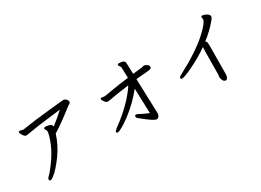

<svg xmlns="http://www.w3.org/2000/svg" viewBox="-26 -1459 3053 2247"><g transform="rotate(-30 1500.0 -335.0)"><path d="M200.2 51.8Q183.1 51.8 183.1 33.2Q183.1 17.1 203.6 -1Q224.1 -19 258.8 -64Q416 -259.8 454.1 -452.1Q454.1 -477.1 445.1 -487.1Q436 -497.1 436 -505.9Q436 -522 457 -522Q472.2 -522 491.2 -518.1Q544.4 -508.3 543.9 -477.1V-472.2Q544.9 -472.2 544.9 -474.1Q632.8 -543 705.1 -609.9Q659.2 -604 516.1 -586.9Q373 -569.8 301 -556.9Q229 -543.9 215.8 -543.9Q200.7 -543.9 186.8 -560.5Q172.9 -577.1 165 -594.5Q157.2 -611.8 157.2 -616.2Q157.2 -630.4 174.8 -629.9Q187 -629.9 199 -625.5Q210.9 -621.1 219.2 -621.1Q381.3 -647 576.7 -666.5Q772 -686 791 -688Q825.2 -688 842.8 -657.2Q849.6 -646 850.1 -632.8Q850.1 -617.7 819.8 -604Q814 -601.1 785.4 -577.6Q756.8 -554.2 671.9 -491.7Q586.9 -429.2 523.9 -392.1Q481.9 -257.3 396.5 -140.1Q311 -22.9 244.1 28.8Q213.4 51.8 200.2 51.8Z M1441.9 -71.8Q1429.7 -83 1430.2 -96.2Q1430.2 -115.2 1449.2 -115.2Q1460.4 -115.2 1488.8 -98.6Q1517.1 -82 1598.1 -47.9L1586.9 -384.8Q1483.9 -252.9 1337.9 -141.1Q1273.9 -94.2 1226.6 -67.1Q1179.2 -40 1163.1 -40Q1143.1 -40 1143.1 -53.2Q1143.1 -65.4 1169.9 -87.9Q1320.8 -194.8 1439 -323.2Q1502 -393.1 1541 -456.1Q1381.8 -435.1 1318.4 -422.6Q1254.9 -410.2 1240.2 -410.2Q1223.1 -410.2 1204.1 -432.1Q1198.2 -441.9 1190.2 -453.4Q1182.1 -464.8 1182.1 -475.1Q1182.1 -488.3 1198.2 -487.8L1241.2 -482.9Q1248 -482.9 1356.9 -502Q1465.8 -521 1582 -534.2L1577.1 -670.9Q1577.1 -685.1 1566.2 -698.5Q1555.2 -711.9 1555.2 -722.2Q1557.1 -735.4 1571.8 -734.9Q1652.8 -734.9 1652.8 -694.8L1658.2 -543.9Q1687 -547.9 1736.1 -552Q1785.2 -556.2 1794.7 -560.5Q1804.2 -564.9 1814 -564.9Q1825.2 -564.9 1838.9 -557.1Q1874 -540 1874 -519Q1874 -500 1862.1 -493.9Q1850.1 -487.8 1817.6 -484.9Q1785.2 -481.9 1740.5 -478.5Q1695.8 -475.1 1660.2 -471.2L1675.8 1Q1675.8 20 1663.3 37.6Q1650.9 55.2 1633.1 55.2Q1615.2 55.2 1576.2 30.5Q1537.1 5.9 1441.9 -71.8Z M2559.1 64.9Q2526.9 64.9 2516.1 16.1L2511.2 -6.8L2516.1 -37.1Q2519 -407.2 2521 -407.2Q2407.2 -327.1 2283.7 -268.1Q2160.2 -209 2129.9 -209Q2109.9 -209 2109.9 -223.1Q2109.9 -241.2 2142.1 -255.9Q2427.2 -406.7 2571.8 -541Q2681.6 -642.1 2687 -689.9Q2687 -696.8 2684.1 -701.9Q2681.2 -707 2681.2 -713.9Q2681.2 -731 2701.2 -731Q2710 -731 2730 -724.1Q2786.1 -701.2 2786.1 -671.9Q2786.1 -656.7 2767.1 -631.8Q2685.1 -531.7 2577.1 -449.2Q2591.3 -441.4 2594.7 -429.7Q2598.1 -418 2598.1 -354L2595.2 3.9Q2595.2 22 2587.9 40Q2579.1 64.9 2559.1 64.9Z"/></g></svg>

Font: LXGW WenKai Screen R
Style: Regular
Weight: 400
Designer: Fontworks Inc.
Version: Version 1.235;May 31, 2022